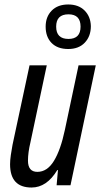

<svg xmlns="http://www.w3.org/2000/svg" viewBox="-20 -828 453 858"><path d="M121 10Q189 10 236 -68H239L233 0H295L408 -536H331L270 -248Q251 -158 221 -109Q191 -60 147 -60Q105 -60 105 -110Q105 -146 116 -192L189 -536H112L36 -181Q32 -160 28.5 -136Q25 -112 25 -94Q25 10 121 10ZM285 -609Q332 -609 359 -637.5Q386 -666 386 -711Q385 -754 358 -781Q331 -808 285 -808Q238 -808 211 -780.5Q184 -753 184 -709Q184 -663 210.5 -636Q237 -609 285 -609ZM286 -654Q231 -654 231 -709Q231 -764 286 -764Q340 -764 340 -709Q340 -654 286 -654Z"/></svg>

Font: Noto Sans UI Condensed
Style: Italic
Weight: 400
Width: 3
Italic angle: -12°
Designer: Monotype Design Team
Foundry: Monotype Imaging Inc.
Version: Version 1.901